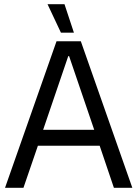

<svg xmlns="http://www.w3.org/2000/svg" viewBox="-20 -897 656 917"><path d="M271 -741H333L288 -877H207ZM4 0H92L161 -201H456L524 0H612L366 -700H250ZM186 -277 306 -629H310L430 -277Z"/></svg>

Font: Fixel Text Regular
Style: Regular
Weight: 400
Width: 4
Designer: AlfaBravo + MacPaw
Foundry: Kyrylo Tkachov, Marchela Mozhyna, Serhii Makarenko, Maria Weinstein, Zakhar Kryvoshyya
Version: Version 1.211